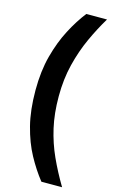

<svg xmlns="http://www.w3.org/2000/svg" viewBox="-156 -916 700 1183"><g transform="rotate(15 193.5 -325.0)"><path d="M239 210Q190 148 149 72.5Q108 -3 83 -101Q58 -199 58 -326Q58 -448 84 -545.5Q110 -643 151 -721.5Q192 -800 239 -860H371Q328 -789 290.5 -707Q253 -625 229.5 -530.5Q206 -436 206 -326Q206 -217 226.5 -127Q247 -37 284 44.5Q321 126 371 210Z"/></g></svg>

Font: Exo Thin
Style: Bold
Weight: 700
Version: Version 2.000